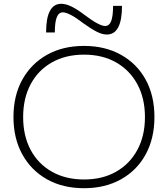

<svg xmlns="http://www.w3.org/2000/svg" viewBox="-20 -982 885 1012"><path d="M423 10Q311 10 227.5 -37Q144 -84 97.5 -168.5Q51 -253 51 -365Q51 -478 97.5 -562Q144 -646 227.5 -693Q311 -740 423 -740Q534 -740 618 -693Q702 -646 748 -562Q794 -478 794 -365Q794 -253 748 -168.5Q702 -84 618 -37Q534 10 423 10ZM423 -36Q520 -36 592 -77Q664 -118 704 -192Q744 -266 744 -365Q744 -464 704 -538Q664 -612 592 -653Q520 -694 423 -694Q326 -694 253.5 -653Q181 -612 141.5 -538Q102 -464 102 -365Q102 -266 141.5 -192Q181 -118 253.5 -77Q326 -36 423 -36ZM543 -800Q519 -800 489.5 -815Q460 -830 417 -861Q381 -889 354 -903Q327 -917 311 -917Q290 -917 279.5 -891.5Q269 -866 269 -811H223Q223 -962 303 -962Q327 -962 357 -947.5Q387 -933 429 -901Q466 -873 492.5 -859Q519 -845 534 -845Q556 -845 566 -871Q576 -897 576 -951H623Q623 -800 543 -800Z"/></svg>

Font: M PLUS 2 Light
Style: Regular
Weight: 300
Designer: Coji Morishita
Foundry: UNDERFOREST DESIGN
Version: Version 1.001